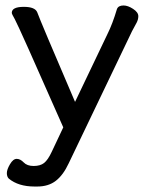

<svg xmlns="http://www.w3.org/2000/svg" viewBox="-20 -511 540 701"><path d="M116 170H106Q47 170 12 141Q5 134 5 121Q5 108 16.5 88.5Q28 69 41 69Q54 69 66.5 82Q79 95 103 95Q127 95 141 84Q155 73 169 43L211 -46Q48 -416 34 -441Q23 -460 23 -464Q23 -486 67 -486Q108 -486 116 -466Q127 -435 254 -139L372 -386Q391 -424 407 -478Q412 -491 431 -491Q447 -491 466 -478.5Q485 -466 485 -452Q485 -440 479 -428.5Q473 -417 462 -397Q448 -369 231 85Q211 128 184 149Q157 170 116 170Z"/></svg>

Font: LXGW WenKai Lite
Style: Bold
Weight: 700
Designer: LXGW / Fontworks Inc.
Foundry: LXGW / Fontworks Inc.
Version: Version 1.330;April 28, 2024